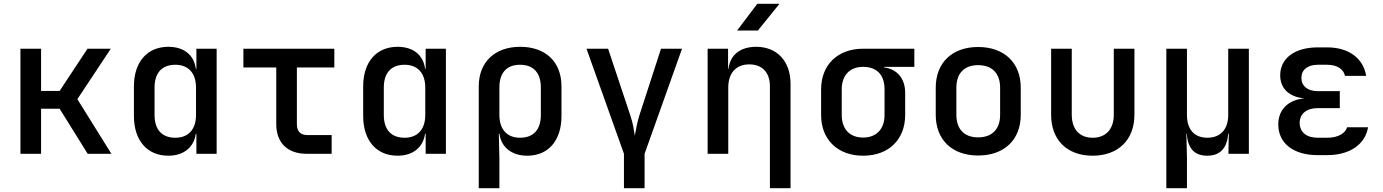

<svg xmlns="http://www.w3.org/2000/svg" viewBox="-20 -805 7240 1005"><path d="M195 0V-236H292L439 0H563L385 -286L560 -550H438L292 -329H195V-550H87V0Z M1008 -445H1005C996 -517 943 -560 861 -560C750 -560 681 -480 681 -353V-198C681 -70 750 10 861 10C942 10 995 -34 1005 -105H1008V0H1114V-550H1008ZM898 -84C828 -84 789 -126 789 -203V-347C789 -424 828 -466 898 -466C966 -466 1006 -422 1006 -347V-203C1006 -128 966 -84 898 -84Z M1716 0V-98H1590C1552 -98 1534 -117 1534 -156V-452H1730V-550H1254V-452H1426V-156C1426 -57 1485 0 1585 0Z M2208 -445H2205C2196 -517 2143 -560 2061 -560C1950 -560 1881 -480 1881 -353V-198C1881 -70 1950 10 2061 10C2142 10 2195 -34 2205 -105H2208V0H2314V-550H2208ZM2098 -84C2028 -84 1989 -126 1989 -203V-347C1989 -424 2028 -466 2098 -466C2166 -466 2206 -422 2206 -347V-203C2206 -128 2166 -84 2098 -84Z M2703 -560C2570 -560 2486 -480 2486 -353V180H2594V23L2591 -105H2594C2604 -34 2658 10 2740 10C2851 10 2919 -70 2919 -198V-353C2919 -481 2836 -560 2703 -560ZM2811 -203C2811 -126 2772 -84 2702 -84C2634 -84 2594 -128 2594 -203V-347C2594 -424 2632 -466 2702 -466C2772 -466 2811 -424 2811 -347Z M3354 180V0L3550 -550H3440L3327 -202C3313 -159 3308 -118 3303 -95C3299 -118 3294 -159 3279 -202L3163 -550H3050L3246 0V180Z M3944 -785 3838 -645H3947L4060 -785ZM3938 -560C3855 -560 3802 -518 3793 -445H3791V-550H3684V0H3792V-347C3792 -424 3834 -468 3902 -468C3969 -468 4010 -426 4010 -354V180H4118V-366C4118 -485 4047 -560 3938 -560Z M4766 -550H4498C4364 -550 4278 -465 4278 -337V-203C4278 -75 4364 10 4498 10C4632 10 4718 -75 4718 -203V-319C4718 -393 4677 -443 4608 -452V-455H4766ZM4610 -203C4610 -130 4568 -85 4498 -85C4427 -85 4386 -130 4386 -203V-337C4386 -410 4427 -455 4498 -455C4568 -455 4610 -415 4610 -337Z M5100 9C5237 9 5323 -74 5323 -204V-346C5323 -476 5237 -559 5100 -559C4963 -559 4878 -476 4878 -346V-204C4878 -74 4963 9 5100 9ZM5100 -86C5028 -86 4986 -128 4986 -204V-346C4986 -422 5028 -464 5100 -464C5172 -464 5215 -422 5215 -346V-204C5215 -128 5172 -86 5100 -86Z M5699 10C5832 10 5918 -72 5918 -204V-550H5810V-205C5810 -128 5768 -84 5699 -84C5631 -84 5590 -128 5590 -205V-550H5482V-204C5482 -72 5566 10 5699 10Z M6409 -203C6409 -128 6368 -84 6300 -84C6231 -84 6193 -128 6193 -203V-550H6085V180H6193V23L6190 -105H6192C6197 -34 6227 10 6299 10C6371 10 6403 -34 6409 -105H6412L6410 0H6517V-550H6409Z M7031 -139C7022 -106 6982 -84 6927 -84H6877C6819 -84 6783 -113 6783 -162C6783 -209 6819 -239 6877 -239H6993V-328H6877C6824 -328 6792 -355 6792 -397C6792 -440 6825 -466 6878 -466H6927C6979 -466 7013 -443 7020 -408H7131C7116 -500 7040 -557 6927 -557H6878C6757 -557 6681 -500 6681 -411C6681 -341 6729 -297 6808 -290C6723 -283 6671 -231 6671 -154C6671 -55 6750 7 6877 7H6927C7045 7 7126 -49 7141 -139Z"/></svg>

Font: Tekne LDO SemiBold
Style: Regular
Weight: 600
Monospace: yes
Designer: Alessio Laiso, Mario Rullo, Paolo Rosset
Foundry: Alessio Laiso
Version: Version 1.000;hotconv 1.0.109;makeotfexe 2.5.65596